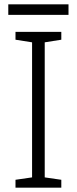

<svg xmlns="http://www.w3.org/2000/svg" viewBox="-20 -860 351 880"><path d="M294 -840H18V-792H294ZM261 0V-36L185 -47V-666L261 -678V-714H51V-678L127 -666V-47L51 -36V0Z"/></svg>

Font: Noto Sans Meetei Mayek Light
Style: Regular
Weight: 300
Designer: Monotype Design Team and Neelakash Kshetrimayum
Foundry: Monotype Imaging Inc.
Version: Version 2.002